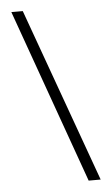

<svg xmlns="http://www.w3.org/2000/svg" viewBox="-52 -749 452 785"><g transform="rotate(-5 174.0 -357.0)"><path d="M329.1 0H279.8L24.9 -713.9H71.8Z"/></g></svg>

Font: Open Sans Hebrew Condensed Light
Style: Regular
Weight: 300
Width: 3
Foundry: Ascender Corporation, Yanek Iontef
Version: Version 2.001;PS 002.001;hotconv 1.0.70;makeotf.lib2.5.58329